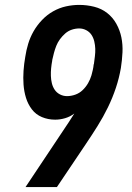

<svg xmlns="http://www.w3.org/2000/svg" viewBox="-20 -763 540 783"><path d="M212 0H84L236 -228Q248 -246 260 -264Q272 -282 283 -300Q266 -287 245.5 -281Q225 -275 205 -275Q176 -275 151 -285.5Q126 -296 110 -317Q94 -338 86 -364Q78 -390 76 -418Q74 -446 76 -474.5Q78 -503 83 -531Q87 -558 95 -584.5Q103 -611 117 -635.5Q131 -660 151.5 -681.5Q172 -703 197 -717Q222 -731 249 -737Q276 -743 303 -743Q334 -743 364 -735.5Q394 -728 417 -710Q440 -692 454.5 -666Q469 -640 475 -610.5Q481 -581 479.5 -549.5Q478 -518 473 -486Q466 -445 452.5 -404.5Q439 -364 420 -325Q401 -286 377.5 -248.5Q354 -211 329 -174ZM253 -371Q270 -371 287 -377Q304 -383 317 -395.5Q330 -408 339 -423.5Q348 -439 353 -456Q356 -467 358.5 -478Q361 -489 362 -500L363 -502Q365 -518 367 -533.5Q369 -549 368.5 -564Q368 -579 364.5 -594Q361 -609 353 -621Q345 -633 331.5 -640Q318 -647 303 -647Q288 -647 273 -642Q258 -637 246 -626.5Q234 -616 224.5 -603Q215 -590 209.5 -576Q204 -562 200 -547Q196 -532 193 -518V-516Q190 -500 188.5 -484.5Q187 -469 187.5 -453.5Q188 -438 191.5 -423.5Q195 -409 203 -397Q211 -385 224.5 -378Q238 -371 253 -371Z"/></svg>

Font: Iosevka
Style: Bold Italic
Weight: 700
Italic angle: -9°
Monospace: yes
Designer: Belleve Invis
Foundry: Belleve Invis
Version: Version 32.5.0; ttfautohint (v1.8.4)